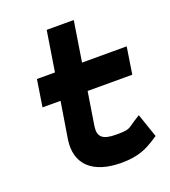

<svg xmlns="http://www.w3.org/2000/svg" viewBox="-121 -721 724 820"><g transform="rotate(-20 241.0 -310.5)"><path d="M55 -327H137L110 -160C95 -54 159 11 292 11C372 11 410 -11 447 -34L467 -47L430 -155L403 -138C368 -115 373 -110 311 -110C249 -110 229 -129 236 -176L260 -327H463L482 -449H279L308 -632H185L156 -449H74Z"/></g></svg>

Font: Charger Pro
Style: UltraExtObl
Weight: 900
Designer: Jasper
Foundry: Cannot Into Space Fonts
Version: Version 1.09